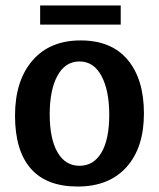

<svg xmlns="http://www.w3.org/2000/svg" viewBox="-20 -668 582 703"><path d="M351.5 -390Q323 -443 271 -443Q219 -443 190.5 -391Q162 -339 162 -249.5Q162 -160 190.5 -110.5Q219 -61 271 -61Q323 -61 351.5 -109.5Q380 -158 380 -247.5Q380 -337 351.5 -390ZM35 -244.5Q35 -372 98.5 -446Q162 -520 275 -520Q388 -520 447.5 -449Q507 -378 507 -252.5Q507 -127 443 -56Q379 15 264.5 15Q150 15 92.5 -51Q35 -117 35 -244.5ZM127 -648H422V-578H127Z"/></svg>

Font: Karma
Style: Bold
Weight: 700
Designer: Joana Correia
Foundry: Indian Type Foundry
Version: Version 1.202;PS 1.0;hotconv 1.0.78;makeotf.lib2.5.61930; tt